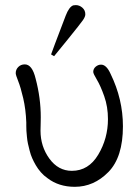

<svg xmlns="http://www.w3.org/2000/svg" viewBox="-20 -720 540 745"><path d="M41 -436Q41 -450.2 51 -460.2Q61 -470.2 76.2 -470.2Q105 -470.2 118.2 -415Q138.2 -339.8 138.2 -265.1Q138.2 -252.9 137.7 -234.9Q137.2 -216.8 137.2 -212.9Q137.2 -151.9 171.6 -104.5Q206.1 -57.1 258.8 -57.1Q323.7 -57.1 361.3 -120.1Q398.9 -183.1 398.9 -257.8Q398.9 -305.7 384.5 -346.4Q370.1 -387.2 356 -410.6Q341.8 -434.1 341.8 -440.9Q341.8 -453.1 351.3 -461.2Q360.8 -469.2 372.1 -469.2Q393.1 -469.2 409.2 -433.1Q457 -335 457 -230Q457 -109.9 400.6 -52.5Q344.2 4.9 270 4.9Q208 4.9 164.1 -28.8Q149.9 -38.6 138.4 -51.8Q127 -64.9 118.9 -78.9Q110.8 -92.8 105 -106Q99.1 -119.1 95 -135.5Q90.8 -151.9 88.4 -162.8Q85.9 -173.8 84.5 -189.5Q83 -205.1 82.5 -212.2Q82 -219.2 82 -231.9V-245.1Q80.1 -295.9 70.1 -338.9Q60.1 -381.8 50.5 -405.5Q41 -429.2 41 -436ZM178.2 -508.8Q181.2 -518.6 234.9 -659.2Q248 -693.4 264.2 -699.2Q269 -700.2 273.9 -700.2Q288.1 -700.2 299.6 -690.2Q311 -680.2 311 -665Q311 -665 311 -664.1Q311 -655.3 302 -642.1Q293 -628.9 241.2 -564.9Q210.4 -526.9 189.9 -502Z"/></svg>

Font: CMU Concrete
Style: Roman
Weight: 500
Version: Version 0.7.0